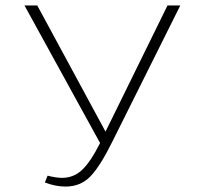

<svg xmlns="http://www.w3.org/2000/svg" viewBox="-20 -678 729 706"><path d="M596 -658H643L393 -157Q348 -66 312 -29Q276 8 221 8Q184 8 145 -7L155 -32Q187 -24 208 -24Q250 -24 281 -52.5Q312 -81 348 -152L70 -658H117L368 -194Z"/></svg>

Font: EauTestInfant Light
Style: Regular
Weight: 300
Designer: Christian Thalmann (Catharsis Fonts)
Version: Version 0.001;PS 000.001;hotconv 1.0.88;makeotf.lib2.5.64775